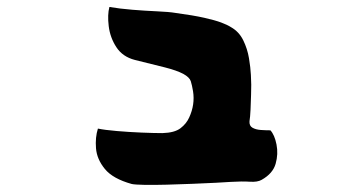

<svg xmlns="http://www.w3.org/2000/svg" viewBox="-20 -515 1040 551"><path d="M483 -478Q535 -471 566 -464Q597 -457 614.5 -450.5Q632 -444 643 -437Q666 -424 678 -399.5Q690 -375 694.5 -348Q699 -321 700 -300Q701 -279 701 -272Q701 -263 700.5 -242.5Q700 -222 699 -200.5Q698 -179 696 -167Q695 -154 704.5 -148.5Q714 -143 728.5 -142Q743 -141 756 -141Q768 -128 773.5 -100.5Q779 -73 771 -45Q763 -17 731 1Q719 8 697 6.5Q675 5 642 7Q629 8 599.5 9.5Q570 11 532.5 12.5Q495 14 458.5 15Q422 16 394.5 15.5Q367 15 358 13Q304 -2 281 -30Q258 -58 255.5 -89.5Q253 -121 261 -146Q280 -142 315 -139Q350 -136 386.5 -134.5Q423 -133 446 -133Q481 -134 498 -147Q515 -160 523 -178Q540 -215 534 -253Q531 -271 527.5 -282Q524 -293 506 -303Q487 -313 453.5 -321.5Q420 -330 367 -343Q332 -352 314 -379.5Q296 -407 292 -440Q288 -473 294 -495Q323 -490 360 -487Q397 -484 431 -482.5Q465 -481 483 -478Z"/></svg>

Font: Potta One
Style: Regular
Weight: 400
Designer: 108,108go
Foundry: Font Zone 108
Version: Version 1.000